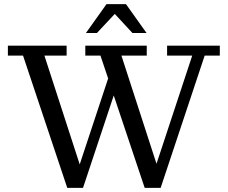

<svg xmlns="http://www.w3.org/2000/svg" viewBox="-20 -902 1097 925"><path d="M394 -743 493 -882H587L686 -743H618L533 -835L447 -743ZM304 3 91 -634H18V-682H301V-634H194L364 -110L501 -524L464 -634H391V-682H687V-634H565L734 -113L906 -634H785V-682H1039V-634H966L754 3H677L528 -442L380 3Z"/></svg>

Font: Montagu Slab 144pt
Style: Regular
Weight: 400
Designer: Florian Karsten
Foundry: Florian Karsten
Version: Version 1.000; ttfautohint (v1.8.3)